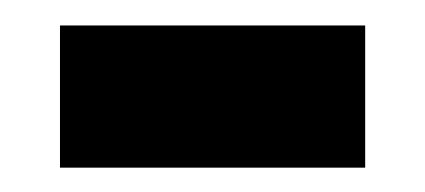

<svg xmlns="http://www.w3.org/2000/svg" viewBox="-20 -326 339 153"><path d="M27.8 -192.4V-305.7H271V-192.4Z"/></svg>

Font: Bpm'online Open Sans
Style: Bold
Weight: 700
Foundry: Ascender Corporation
Version: Version 1.10